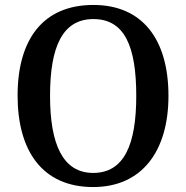

<svg xmlns="http://www.w3.org/2000/svg" viewBox="-20 -745 752 775"><path d="M356 10C553 10 660 -135 660 -358C660 -586 555 -725 357 -725C152 -725 51 -584 51 -359C51 -136 151 10 356 10ZM356 -47C234 -47 182 -162 182 -358C182 -556 232 -668 357 -668C484 -668 530 -556 530 -358C530 -161 481 -47 356 -47Z"/></svg>

Font: Noto Serif Armenian SemiCondensed SemiBold
Style: Regular
Weight: 600
Width: 4
Designer: Monotype Design Team
Foundry: Monotype Imaging Inc.
Version: Version 2.008